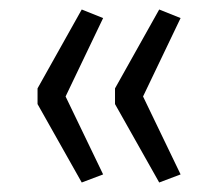

<svg xmlns="http://www.w3.org/2000/svg" viewBox="-20 -476 448 404"><path d="M152 -92 59 -257V-290L152 -456L197 -438L118 -273L197 -109ZM315 -92 222 -257V-290L315 -456L360 -438L281 -273L360 -109Z"/></svg>

Font: Nunitoga
Style: Light
Weight: 300
Designer: Vernon Adams
Foundry: Vernon Adams
Version: Version 1.0